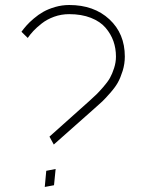

<svg xmlns="http://www.w3.org/2000/svg" viewBox="-20 -742 572 760"><path d="M175.8 -201.2 192.9 -169.9 352.1 -311Q374 -330.1 385 -340.6Q396 -351.1 416 -373.8Q436 -396.5 446.5 -415.3Q457 -434.1 465.6 -461.7Q474.1 -489.3 474.1 -518.1Q474.1 -608.9 413.1 -665.5Q352.1 -722.2 253.9 -722.2Q225.6 -722.2 198.5 -714.4Q171.4 -706.5 151.6 -695.3Q131.8 -684.1 113.8 -668.7Q95.7 -653.3 85 -641.1Q74.2 -628.9 64.9 -616.2L89.8 -591.8Q99.6 -606 112.1 -619.4Q124.5 -632.8 145.3 -649.2Q166 -665.5 194.3 -675.8Q222.7 -686 253.9 -686Q302.7 -686 339.8 -671.4Q377 -656.7 397.9 -632.1Q418.9 -607.4 429 -578.9Q439 -550.3 439 -518.1Q439 -495.1 431.6 -472.4Q424.3 -449.7 415.3 -433.6Q406.2 -417.5 388.9 -397.7Q371.6 -377.9 361.6 -368.2Q351.6 -358.4 332 -340.8ZM200.2 -73.2 163.1 -65.9 157.2 -2 193.8 -8.8Z"/></svg>

Font: Comic Neue Angular Light
Style: Regular
Weight: 300
Designer: Craig Rozynski
Foundry: Craig Rozynski
Version: Version 2.003